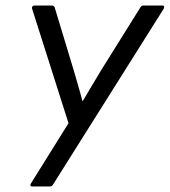

<svg xmlns="http://www.w3.org/2000/svg" viewBox="-20 -675 614 695"><path d="M97 0Q92 0 90.5 -3Q89 -6 92 -11L228 -229L96 -644Q95 -649 97.5 -652Q100 -655 104 -655H169Q175 -655 178 -648L247 -420Q255 -392 263 -365Q271 -338 278 -310H280Q297 -338 312.5 -364.5Q328 -391 345 -419L488 -648Q490 -652 493 -653.5Q496 -655 499 -655H568Q573 -655 574 -652Q575 -649 573 -644L172 -7Q170 -3 167 -1.5Q164 0 160 0Z"/></svg>

Font: Sofia Sans Semi Condensed
Style: Italic
Weight: 400
Italic angle: -9°
Designer: Botio Nikoltchev, Ani Petrova
Foundry: lettersoup
Version: Version 4.101